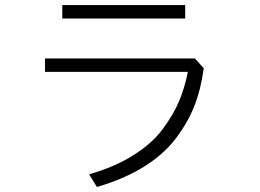

<svg xmlns="http://www.w3.org/2000/svg" viewBox="-20 -702 1040 769"><path d="M229.5 -627.9V-681.6H721.7V-627.9ZM160.2 -414.1V-467.8H760.7L795.9 -428.7Q785.2 -345.7 758.3 -277.3Q731.4 -209 682.6 -145.5Q633.8 -82 554.7 -33.2Q475.6 15.6 368.2 46.9L336.9 -3.9Q439.5 -33.2 514.6 -80.6Q589.8 -127.9 632.8 -186.5Q675.8 -245.1 697.8 -297.9Q719.7 -350.6 732.4 -414.1Z"/></svg>

Font: Gothic A1 Light
Style: Regular
Weight: 300
Version: Version 2.50